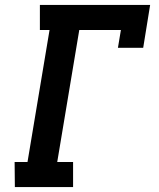

<svg xmlns="http://www.w3.org/2000/svg" viewBox="-20 -755 640 775"><path d="M40 0 39 -101H91L180 -634H141V-735H586L558 -562H456L468 -634H300L211 -101H275V0Z"/></svg>

Font: Iosevka Etoile
Style: Bold Italic
Weight: 700
Italic angle: -9°
Designer: Belleve Invis
Foundry: Belleve Invis
Version: Version 28.1.0; ttfautohint (v1.8.4)